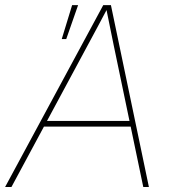

<svg xmlns="http://www.w3.org/2000/svg" viewBox="-37 -748 689 768"><path d="M-16.6 0 376 -727.5H406.7L558.6 0H536.1L418.5 -563.5Q410.6 -602.5 402.6 -641.6Q394.5 -680.7 386.7 -719.7H395.5Q374.5 -680.7 354 -641.6Q333.5 -602.5 312 -563.5L8.8 0ZM130.4 -241.7 134.3 -264.2H495.6L491.7 -241.7ZM210 -591.8 251.5 -727.5H275.4L228 -591.8Z"/></svg>

Font: Inter 17pt Thin
Style: Italic
Weight: 250
Italic angle: -9.3988°
Version: Version 4.001;git-66647c0bb